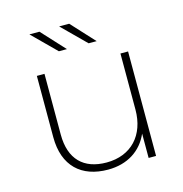

<svg xmlns="http://www.w3.org/2000/svg" viewBox="-107 -820 881 923"><g transform="rotate(-15 333.5 -359.0)"><path d="M319 4C416 4 487 -43 521 -121V0H558V-520H520V-241C520 -114 444 -31 321 -31C207 -31 142 -95 142 -218V-520H104V-215C104 -71 187 4 319 4ZM425 -607 319 -722H269L385 -607ZM277 -607 171 -722H121L237 -607Z"/></g></svg>

Font: Montserrat-Alt1 ExtLt
Style: Regular
Weight: 200
Designer: Differentunic
Foundry: Differentunic
Version: Version 7.222